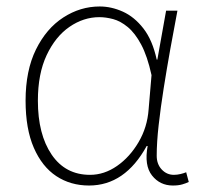

<svg xmlns="http://www.w3.org/2000/svg" viewBox="-20 -560 627 593"><path d="M255 13Q198 13 154 -16Q110 -45 84.5 -103.5Q59 -162 59 -249Q59 -342 91 -407Q123 -472 175.5 -506Q228 -540 288 -540Q324 -540 359.5 -524Q395 -508 423 -472Q451 -436 464 -376H466L493 -527H528Q517 -470 506 -408.5Q495 -347 485.5 -287Q476 -227 470 -173.5Q464 -120 464 -79Q464 -53 479.5 -36.5Q495 -20 517 -20Q527 -20 537.5 -22.5Q548 -25 555 -28L563 2Q555 6 543 9.5Q531 13 514 13Q474 13 449.5 -18Q425 -49 436 -109H433Q366 13 255 13ZM258 -20Q302 -20 341.5 -47.5Q381 -75 408 -121Q435 -167 439 -222L448 -328Q435 -387 416 -422.5Q397 -458 374.5 -476.5Q352 -495 329.5 -501Q307 -507 287 -507Q238 -507 194.5 -477Q151 -447 124 -389.5Q97 -332 97 -249Q97 -145 139.5 -82.5Q182 -20 258 -20Z"/></svg>

Font: Noto Sans SC Thin
Style: Regular
Weight: 100
Designer: Ryoko NISHIZUKA 西塚涼子 (kana, bopomofo & ideographs); Paul D. Hunt (Latin, Greek & Cyrillic); Sandoll Communications 산돌커뮤니
Foundry: Adobe
Version: Version 2.004-H2;hotconv 1.0.118;makeotfexe 2.5.65603